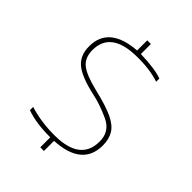

<svg xmlns="http://www.w3.org/2000/svg" viewBox="-233 -840 1036 1036"><g transform="rotate(45 284.5 -322.0)"><path d="M472.6 -160.1Q471.2 -15.7 280.1 -13.9Q177.6 -13 86.8 -40.9V-16.2Q159.6 10.3 268 9.9V85.9H295.9V9Q500 -1.8 500 -160.1Q500 -206.8 480.4 -239.9Q460.9 -272.9 412.3 -296.5Q363.8 -320.1 268 -343.1Q170.9 -366 133.3 -395.9Q95.8 -425.8 95.8 -485.2Q96.7 -624.1 283.3 -628.6Q386.2 -631.3 460 -606.1V-630.8Q407.8 -650.2 295.9 -653.8V-730.2H268V-652.9Q68.3 -638 68.8 -485.2Q68.8 -416.8 113.3 -379.5Q157.8 -342.2 268 -317.9Q330.9 -304.9 402.7 -271.8Q474.4 -238.8 472.6 -160.1Z"/></g></svg>

Font: Arad-VF Thin Dots1
Style: Regular
Weight: 100
Designer: Mohammad Darvishi
Version: Version 1.000;August 30, 2024;FontCreator 15.0.0.2992 64-bit